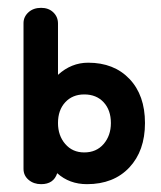

<svg xmlns="http://www.w3.org/2000/svg" viewBox="-20 -460 410 490"><path d="M202 10Q157 10 126 -18Q117 10 85 10Q66 10 53 -1Q40 -12 40 -29V-401Q40 -417 52.5 -428.5Q65 -440 85 -440Q104 -440 116 -428.5Q128 -417 128 -400V-269Q162 -300 205 -300Q271 -300 310.5 -258.5Q350 -217 350 -146Q350 -75 310 -32.5Q270 10 202 10ZM195 -71Q226 -71 244.5 -92.5Q263 -114 263 -146Q263 -179 244.5 -199Q226 -219 195 -219Q165 -219 146.5 -199Q128 -179 128 -146Q128 -114 146.5 -92.5Q165 -71 195 -71Z"/></svg>

Font: Dongle
Style: Bold
Weight: 700
Designer: Yanghee Ryu
Foundry: Yanghee Ryu
Version: Version 2.000